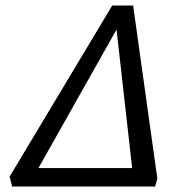

<svg xmlns="http://www.w3.org/2000/svg" viewBox="-20 -678 673 698"><path d="M37 0 52 -67H528L514 0ZM544 0H468L399 -612H427L82 0H24L15 -36L388 -658H464L552 -29Z"/></svg>

Font: Ysabeau Office Medium
Style: Italic
Weight: 500
Italic angle: -12°
Designer: Christian Thalmann (Catharsis Fonts)
Version: Version 2.001;gftools[0.9.30]; featfreeze: tnum,lnum,ss02